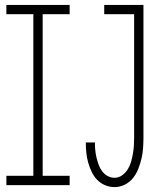

<svg xmlns="http://www.w3.org/2000/svg" viewBox="-20 -755 640 783"><path d="M6 0V-38H116V-697H6V-735H264V-697H154V-38H264V0ZM447 8Q427 8 408 0Q389 -8 375.5 -22.5Q362 -37 353.5 -55Q345 -73 339.5 -92.5Q334 -112 332 -132Q330 -152 330 -172Q330 -173 330 -173Q330 -173 330 -174H368Q368 -173 367.5 -173Q367 -173 367 -173Q367 -158 368.5 -142.5Q370 -127 373.5 -112.5Q377 -98 382 -84Q387 -70 396 -57.5Q405 -45 418.5 -37.5Q432 -30 447 -30Q464 -30 478 -40Q492 -50 501 -64.5Q510 -79 514.5 -95Q519 -111 522 -128Q525 -145 526 -161.5Q527 -178 527 -195V-697H405V-735H565V-195Q565 -173 563.5 -151Q562 -129 557 -108Q552 -87 544 -66.5Q536 -46 522.5 -29Q509 -12 489 -2Q469 8 447 8Z"/></svg>

Font: Iosevka Slab XLtEx
Style: Regular
Weight: 200
Width: 7
Monospace: yes
Designer: Belleve Invis
Foundry: Belleve Invis
Version: Version 11.1.0; ttfautohint (v1.8.3)